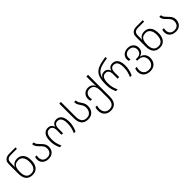

<svg xmlns="http://www.w3.org/2000/svg" viewBox="417 -2594 4668 4668"><g transform="rotate(-45 2750.5 -260.0)"><path d="M306 10Q197 10 138.5 -57.5Q80 -125 80 -260V-584Q80 -646 104 -685Q128 -724 169.5 -742Q211 -760 264 -760H483V-711H270Q208 -711 172.5 -682.5Q137 -654 137 -583V-536Q137 -516 136 -485.5Q135 -455 133 -436H137Q152 -467 176 -491Q200 -515 235 -528.5Q270 -542 316 -542Q415 -542 475 -472.5Q535 -403 535 -267Q535 -178 508 -116Q481 -54 429.5 -22Q378 10 306 10ZM306 -39Q391 -39 433.5 -98.5Q476 -158 476 -266Q476 -375 432 -434Q388 -493 310 -493Q249 -493 210.5 -468Q172 -443 154.5 -394.5Q137 -346 137 -275V-251Q137 -150 178 -94.5Q219 -39 306 -39Z M856 10Q793 10 745 -14.5Q697 -39 670.5 -82.5Q644 -126 644 -186Q644 -210 648.5 -229.5Q653 -249 656 -259H711Q708 -249 705 -230Q702 -211 702 -186Q702 -142 720.5 -109Q739 -76 773.5 -57.5Q808 -39 856 -39Q908 -39 942 -58.5Q976 -78 993.5 -113.5Q1011 -149 1011 -196Q1011 -251 986.5 -286.5Q962 -322 930 -353Q905 -377 881.5 -402Q858 -427 842 -458.5Q826 -490 826 -532H883Q883 -489 909.5 -455.5Q936 -422 969 -390Q994 -366 1017 -338.5Q1040 -311 1055 -276.5Q1070 -242 1070 -196Q1070 -138 1045 -91Q1020 -44 972 -17Q924 10 856 10Z M1247 0Q1227 -46 1212.5 -89Q1198 -132 1191 -179Q1184 -226 1184 -282Q1184 -364 1206 -422Q1228 -480 1270 -511Q1312 -542 1373 -542Q1430 -542 1466.5 -513.5Q1503 -485 1516 -434H1519Q1533 -485 1569.5 -513.5Q1606 -542 1663 -542Q1724 -542 1765.5 -511Q1807 -480 1829 -422Q1851 -364 1851 -282Q1851 -227 1843.5 -179.5Q1836 -132 1822.5 -88.5Q1809 -45 1788 0H1730Q1761 -69 1776.5 -135Q1792 -201 1792 -282Q1792 -352 1777.5 -399Q1763 -446 1733.5 -469.5Q1704 -493 1658 -493Q1600 -493 1572.5 -454Q1545 -415 1545 -345V-186H1490V-345Q1490 -412 1462.5 -452.5Q1435 -493 1378 -493Q1311 -493 1277 -440Q1243 -387 1243 -282Q1243 -228 1250 -181.5Q1257 -135 1271 -91Q1285 -47 1305 0Z M2217 10Q2105 10 2046.5 -57Q1988 -124 1988 -256V-760H2045V-251Q2045 -150 2087 -94.5Q2129 -39 2217 -39Q2272 -39 2309 -64Q2346 -89 2365 -131Q2384 -173 2384 -224Q2384 -270 2370 -302Q2356 -334 2336 -362Q2311 -397 2290.5 -435.5Q2270 -474 2270 -532H2327Q2327 -486 2345.5 -452.5Q2364 -419 2389 -384Q2412 -353 2427.5 -314.5Q2443 -276 2443 -223Q2443 -156 2416 -103.5Q2389 -51 2338.5 -20.5Q2288 10 2217 10Z M2757 250Q2706 250 2664.5 234.5Q2623 219 2593 189Q2563 159 2547.5 116Q2532 73 2532 19Q2532 -13 2538 -37Q2544 -61 2551 -79H2606Q2599 -62 2594 -37Q2589 -12 2589 15Q2589 73 2608.5 114.5Q2628 156 2666 178.5Q2704 201 2757 201Q2816 201 2852 174.5Q2888 148 2904.5 101Q2921 54 2921 -7V-269Q2921 -380 2882 -436.5Q2843 -493 2760 -493Q2718 -493 2686 -475Q2654 -457 2636 -424Q2618 -391 2618 -347Q2618 -322 2621 -303Q2624 -284 2627 -273H2573Q2569 -284 2565 -303.5Q2561 -323 2561 -347Q2561 -406 2586 -450Q2611 -494 2655 -518Q2699 -542 2754 -542Q2795 -542 2827.5 -528.5Q2860 -515 2884 -491Q2908 -467 2921 -436H2925Q2924 -455 2922.5 -485.5Q2921 -516 2921 -536V-760H2978V-5Q2978 72 2954 129.5Q2930 187 2881 218.5Q2832 250 2757 250Z M3177 0Q3157 -46 3143 -89Q3129 -132 3122 -179Q3115 -226 3115 -282V-316Q3115 -424 3136 -501Q3157 -578 3201 -627.5Q3245 -677 3312 -704Q3360 -725 3425.5 -741Q3491 -757 3579 -770L3588 -720Q3543 -713 3503 -706Q3463 -699 3430.5 -691Q3398 -683 3373 -675.5Q3348 -668 3330 -659Q3294 -643 3262 -617.5Q3230 -592 3206.5 -552.5Q3183 -513 3170 -452H3172Q3189 -489 3210.5 -508.5Q3232 -528 3256.5 -535Q3281 -542 3306 -542Q3360 -542 3396.5 -513.5Q3433 -485 3446 -434H3449Q3463 -485 3499.5 -513.5Q3536 -542 3593 -542Q3654 -542 3695.5 -511Q3737 -480 3759 -422Q3781 -364 3781 -282Q3781 -227 3773.5 -179.5Q3766 -132 3752.5 -88.5Q3739 -45 3718 0H3660Q3691 -69 3706.5 -135Q3722 -201 3722 -282Q3722 -352 3707.5 -399Q3693 -446 3663.5 -469.5Q3634 -493 3588 -493Q3530 -493 3502.5 -454Q3475 -415 3475 -345V-186H3420V-345Q3420 -412 3392.5 -452.5Q3365 -493 3308 -493Q3241 -493 3207 -440Q3173 -387 3173 -282Q3173 -228 3180 -181.5Q3187 -135 3201 -91Q3215 -47 3235 0Z M4111 250Q4058 250 4015 234.5Q3972 219 3942 191.5Q3912 164 3896 125Q3880 86 3880 39Q3880 7 3886 -17Q3892 -41 3899 -59H3954Q3947 -42 3942 -17Q3937 8 3937 35Q3937 83 3957 120Q3977 157 4016 179Q4055 201 4111 201Q4171 201 4209 175.5Q4247 150 4265 108Q4283 66 4283 15Q4283 -37 4262 -76Q4241 -115 4201.5 -136.5Q4162 -158 4107 -158H4065V-207H4115Q4189 -207 4226 -247.5Q4263 -288 4263 -355Q4263 -391 4246.5 -422.5Q4230 -454 4197.5 -473.5Q4165 -493 4117 -493Q4069 -493 4035.5 -475.5Q4002 -458 3984.5 -427.5Q3967 -397 3967 -358Q3967 -342 3970 -326Q3973 -310 3976 -298H3921Q3917 -311 3913.5 -328Q3910 -345 3910 -361Q3910 -411 3935.5 -452Q3961 -493 4007.5 -517.5Q4054 -542 4117 -542Q4182 -542 4227.5 -516Q4273 -490 4296.5 -448Q4320 -406 4320 -358Q4320 -285 4283 -241Q4246 -197 4183 -184V-181Q4225 -175 4261 -150Q4297 -125 4319.5 -83Q4342 -41 4342 17Q4342 84 4315.5 137Q4289 190 4238 220Q4187 250 4111 250Z M4680 10Q4571 10 4512.5 -57.5Q4454 -125 4454 -260V-584Q4454 -646 4478 -685Q4502 -724 4543.5 -742Q4585 -760 4638 -760H4857V-711H4644Q4582 -711 4546.5 -682.5Q4511 -654 4511 -583V-536Q4511 -516 4510 -485.5Q4509 -455 4507 -436H4511Q4526 -467 4550 -491Q4574 -515 4609 -528.5Q4644 -542 4690 -542Q4789 -542 4849 -472.5Q4909 -403 4909 -267Q4909 -178 4882 -116Q4855 -54 4803.5 -22Q4752 10 4680 10ZM4680 -39Q4765 -39 4807.5 -98.5Q4850 -158 4850 -266Q4850 -375 4806 -434Q4762 -493 4684 -493Q4623 -493 4584.5 -468Q4546 -443 4528.5 -394.5Q4511 -346 4511 -275V-251Q4511 -150 4552 -94.5Q4593 -39 4680 -39Z M5230 10Q5167 10 5119 -14.5Q5071 -39 5044.5 -82.5Q5018 -126 5018 -186Q5018 -210 5022.5 -229.5Q5027 -249 5030 -259H5085Q5082 -249 5079 -230Q5076 -211 5076 -186Q5076 -142 5094.5 -109Q5113 -76 5147.5 -57.5Q5182 -39 5230 -39Q5282 -39 5316 -58.5Q5350 -78 5367.5 -113.5Q5385 -149 5385 -196Q5385 -251 5360.5 -286.5Q5336 -322 5304 -353Q5279 -377 5255.5 -402Q5232 -427 5216 -458.5Q5200 -490 5200 -532H5257Q5257 -489 5283.5 -455.5Q5310 -422 5343 -390Q5368 -366 5391 -338.5Q5414 -311 5429 -276.5Q5444 -242 5444 -196Q5444 -138 5419 -91Q5394 -44 5346 -17Q5298 10 5230 10Z"/></g></svg>

Font: Noto Sans Georgian Light
Style: Regular
Weight: 300
Version: Version 2.002